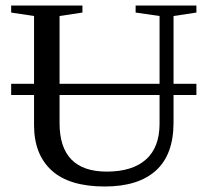

<svg xmlns="http://www.w3.org/2000/svg" viewBox="-20 -675 762 705"><path d="M617.2 -326.2V-225.1Q617.2 -107.4 552.5 -48.8Q487.8 9.8 364.7 9.8Q234.4 9.8 169.7 -49.1Q105 -107.9 105 -215.8V-326.2H21V-367.2H105V-616.2L21 -628.9V-654.8H282.7V-628.9L198.7 -616.2V-367.2H565.9V-616.2L478 -628.9V-654.8H701.2V-628.9L617.2 -616.2V-367.2H701.2V-326.2ZM565.9 -326.2H198.7V-223.1Q198.7 -44.9 372.1 -44.9Q465.8 -44.9 515.9 -89.4Q565.9 -133.8 565.9 -221.2Z"/></svg>

Font: Liberation Serif
Style: Regular
Weight: 400
Designer: Steve Matteson
Foundry: Ascender Corporation
Version: Version 2.1.5